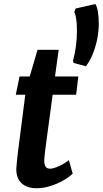

<svg xmlns="http://www.w3.org/2000/svg" viewBox="-20 -944 520 972"><path d="M414.5 -608.5 352.5 -625.5 349.5 -637.5Q359 -669.5 364.2 -709.2Q369.5 -749 369.5 -787Q369.5 -821 366 -847Q362.5 -873 356 -882.5L363 -901L463 -923.5Q471.5 -910 475.8 -883.8Q480 -857.5 480 -822Q480 -785.5 472 -745.5Q464 -705.5 449.2 -669.5Q434.5 -633.5 414.5 -608.5ZM165 9Q118.5 9 90.5 -15.2Q62.5 -39.5 62.5 -87.5Q62.5 -93.5 63.8 -106.5Q65 -119.5 66.5 -136.5Q68 -153.5 70.5 -171L108 -464.5H60L79 -557H130.5L170 -692H277L258.5 -557H376.5L365.5 -464.5H246.5Q236 -385.5 228.5 -330Q221 -274.5 216 -238Q211 -201.5 208.5 -180.2Q206 -159 205 -148Q204 -137 204 -131.5Q204 -112.5 210.2 -101.2Q216.5 -90 234.5 -90Q245 -90 263 -96.5Q281 -103 299 -113.2Q317 -123.5 328.5 -133.5L348 -65Q329 -46.5 299.2 -29.8Q269.5 -13 234.5 -2Q199.5 9 165 9Z"/></svg>

Font: Merriweather Sans SemiBold
Style: Italic
Weight: 600
Italic angle: -7.5°
Designer: Eben Sorkin
Foundry: Eben Sorkin
Version: Version 2.001